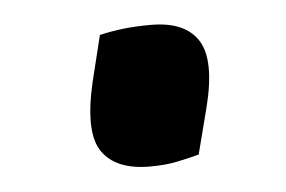

<svg xmlns="http://www.w3.org/2000/svg" viewBox="-30 -438 410 275"><g transform="rotate(-5 175.0 -300.0)"><path d="M247 -210Q232 -206 215 -202.5Q198 -199 176 -199Q127 -199 107.5 -227.5Q88 -256 105 -328L121 -393Q138 -397 155.5 -399Q173 -401 195 -401Q244 -401 262.5 -372Q281 -343 264 -276Z"/></g></svg>

Font: Recursive Sn Csl St
Style: Bold Italic
Weight: 700
Italic angle: -15°
Version: Version 1.079;hotconv 1.0.112;makeotfexe 2.5.65598; ttfautoh